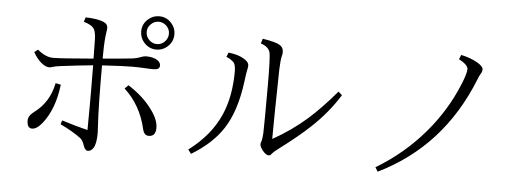

<svg xmlns="http://www.w3.org/2000/svg" viewBox="-52 -958 3103 1121"><g transform="rotate(5 1500.0 -397.5)"><path d="M839.8 -807.1Q882.8 -807.1 911.6 -774.9Q937 -747.1 937 -710Q937 -666.5 904.8 -637.2Q877 -611.8 839.8 -611.8Q796.9 -611.8 767.6 -644Q742.2 -672.4 742.2 -710Q742.2 -752.9 774.4 -781.7Q802.7 -807.1 839.8 -807.1ZM839.8 -774.9Q811.5 -774.9 791.5 -752.9Q774.4 -734.4 774.4 -710Q774.4 -681.2 796.4 -661.1Q814.9 -644 839.8 -644Q868.2 -644 887.7 -666Q904.8 -685.1 904.8 -710Q904.8 -738.3 883.3 -757.8Q864.3 -774.9 839.8 -774.9ZM271 -365.2 301.8 -358.9Q284.7 -214.4 215.8 -127.9Q184.1 -88.9 156.7 -88.9Q127 -88.9 127 -134.8Q127 -162.1 162.1 -188Q248 -251.5 271 -365.2ZM695.8 -390.1Q786.6 -332.5 839.8 -257.8Q879.9 -202.6 879.9 -155.8Q879.9 -106 838.9 -106Q812 -106 803.7 -141.1Q772 -280.3 674.8 -369.1ZM479 -527.3Q479 -577.1 477.1 -643.1Q475.6 -680.7 465.8 -699.2Q451.2 -723.6 403.8 -736.3L412.1 -763.2Q479 -761.7 516.1 -747.1Q543 -736.3 543 -713.4Q543 -699.7 540 -686L537.1 -663.1Q531.7 -611.3 531.7 -532.2Q628.4 -539.6 698.2 -547.4Q725.6 -549.8 751 -559.6Q770 -567.4 782.2 -567.4Q826.2 -567.4 849.6 -551.8Q869.1 -539.1 869.1 -520Q869.1 -496.1 833 -496.1Q805.2 -496.1 781.2 -498Q746.1 -500 706.1 -500Q657.2 -500 531.7 -492.2Q531.7 -244.6 539.1 -133.8Q541 -111.8 541 -97.7Q541 -36.1 525.9 -10.7Q512.2 12.2 492.2 12.2Q476.1 12.2 465.8 -18.1Q455.6 -47.9 441.9 -58.1Q395 -93.3 320.8 -128.9L328.1 -151.9Q411.6 -125 480 -108.9Q481 -175.3 481 -255.9V-321.3Q481 -393.1 480 -488.3Q385.7 -479 293 -467.3Q263.7 -463.9 248 -459Q234.9 -454.1 225.1 -454.1Q202.1 -454.1 174.8 -478.5Q149.9 -500.5 130.9 -535.2L151.9 -551.3Q197.8 -511.2 243.2 -511.2Q291 -511.2 479 -527.3Z M1076.2 -46.9Q1204.1 -142.6 1259.3 -268.6Q1307.1 -377.9 1307.1 -524.9Q1307.1 -566.4 1292 -580.1Q1271 -598.1 1251 -605L1261.2 -630.9Q1314.5 -625 1347.2 -606.9Q1382.3 -587.9 1382.3 -565.9Q1382.3 -553.2 1378.4 -539.1Q1374.5 -522 1368.2 -471.2Q1345.7 -295.9 1277.8 -191.9Q1215.8 -96.2 1094.2 -22.9ZM1942.4 -440.9Q1877.4 -335.9 1781.2 -245.6Q1714.4 -182.1 1599.1 -95.7Q1572.3 -75.7 1564.9 -65.9Q1556.6 -53.7 1547.4 -53.7Q1528.3 -53.7 1507.3 -82.5Q1493.2 -102.1 1493.2 -115.7Q1493.2 -119.6 1498 -132.8Q1502 -144 1504.4 -179.7Q1506.3 -233.9 1506.3 -460Q1506.3 -629.4 1498.5 -654.8Q1488.8 -686.5 1444.3 -700.7L1453.1 -729Q1530.3 -717.3 1555.2 -701.2Q1576.2 -688 1576.2 -662.1Q1576.2 -649.4 1572.3 -634.8Q1566.9 -614.7 1564.9 -559.1Q1559.1 -258.8 1559.1 -150.9Q1667 -210.9 1757.8 -290.5Q1835 -358.9 1920.4 -460Z M2173.8 -39.1Q2335.9 -135.7 2457.5 -278.8Q2567.4 -408.2 2631.3 -563Q2659.2 -630.9 2659.2 -655.8Q2659.2 -681.2 2605 -710L2615.7 -735.8Q2674.3 -723.1 2713.4 -699.7Q2747.1 -679.7 2747.1 -662.1Q2747.1 -648.9 2739.3 -637.2Q2731.9 -627 2722.2 -601.1Q2561 -195.8 2189 -14.2Z"/></g></svg>

Font: I.Ming
Style: Regular
Weight: 400
Designer: Ichiten Fonts Project
Version: Version 6.11; Dec 27, 2019